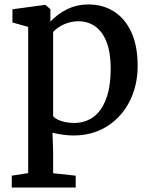

<svg xmlns="http://www.w3.org/2000/svg" viewBox="-20 -590 672 852"><path d="M212.9 -1 215.8 82V178.7L315.9 189.5V242.2H32.2V189.5L105 178.2V-470.7L35.2 -490.2V-548.8L179.2 -568.4H181.6L203.6 -549.3V-493.7Q235.4 -528.3 278.6 -549.3Q321.8 -570.3 373 -570.3Q434.6 -570.3 483.4 -540.5Q532.2 -510.7 561 -451.2Q590.8 -390.1 590.8 -297.4Q590.8 -211.4 555.7 -141.4Q520.5 -71.3 456.5 -30.3Q391.6 11.2 305.7 11.2Q284.7 11.2 258.3 7.6Q231.9 3.9 212.9 -1ZM215.8 -75.2Q223.1 -63 249.8 -53.7Q276.4 -44.4 309.1 -44.4Q357.4 -44.4 393.6 -70.3Q429.7 -96.2 450.2 -149.4Q471.2 -203.1 471.2 -287.6Q471.2 -356.4 452.9 -403.6Q434.6 -450.7 401.4 -473.6Q369.1 -495.6 327.6 -495.6Q294.4 -495.6 264.4 -482.2Q234.4 -468.8 215.8 -448.2Z"/></svg>

Font: Merriweather
Style: Regular
Weight: 400
Designer: Eben Sorkin
Foundry: Eben Sorkin
Version: Version 1.584; ttfautohint (v1.8.1)